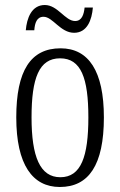

<svg xmlns="http://www.w3.org/2000/svg" viewBox="-20 -737 479 767"><path d="M276 -606C328 -606 347 -657 351 -707H318C315 -679 307 -653 280 -653C240 -653 211 -717 159 -717C106 -717 87 -664 83 -616H117C119 -645 127 -670 154 -670C191 -670 221 -606 276 -606ZM219 10C334 10 395 -77 395 -268C395 -453 334 -544 222 -544C102 -544 45 -454 45 -268C45 -79 110 10 219 10ZM221 -29C140 -29 106 -111 106 -268C106 -425 136 -504 220 -504C304 -504 333 -425 333 -268C333 -112 304 -29 221 -29Z"/></svg>

Font: Noto Serif Devanagari ExtraCondensed Light
Style: Regular
Weight: 300
Width: 2
Designer: Universal Thirst, Indian Type Foundry and the Monotype Design Team
Foundry: Monotype Imaging Inc.
Version: Version 2.004